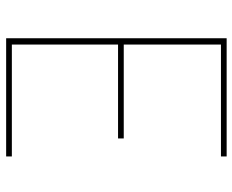

<svg xmlns="http://www.w3.org/2000/svg" viewBox="-88 -688 775 640"><g transform="rotate(90 300.0 -367.5)"><path d="M107 0V-735H501V-716H128V-392H441V-373H128V-19H501V0Z"/></g></svg>

Font: Iosevka SS04 Thin Extended
Style: Regular
Weight: 100
Width: 7
Monospace: yes
Designer: Belleve Invis
Foundry: Belleve Invis
Version: Version 19.0.0; ttfautohint (v1.8.4)